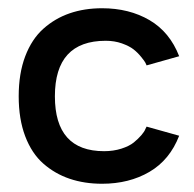

<svg xmlns="http://www.w3.org/2000/svg" viewBox="-20 -427 467 461"><path d="M225.1 14.2Q182.6 14.2 147.2 2.2Q111.8 -9.8 84 -34.2Q56.2 -58.6 40.5 -99.9Q24.9 -141.1 24.9 -195.8Q24.9 -250.5 40.5 -291.7Q56.2 -333 84 -357.9Q111.8 -382.8 147.2 -395Q182.6 -407.2 225.1 -407.2Q290 -407.2 338.9 -378.7Q387.7 -350.1 410.2 -292L332 -270Q331.1 -272.5 329.1 -276.4Q327.1 -280.3 318.8 -290.5Q310.5 -300.8 300.5 -308.6Q290.5 -316.4 272.7 -322.8Q254.9 -329.1 233.9 -329.1Q111.8 -329.1 111.8 -195.8Q111.8 -64 230 -64Q252.4 -64 271.5 -70.1Q290.5 -76.2 301.3 -85Q312 -93.8 319.3 -102.3Q326.7 -110.8 329.1 -117.2L332 -123L410.2 -101.1Q387.7 -43 338.9 -14.4Q290 14.2 225.1 14.2Z"/></svg>

Font: Neutral Grotesk
Style: Regular
Weight: 400
Designer: Nawras Khrais
Foundry: Nawras Khrais
Version: Version 1.000;PS 001.000;hotconv 1.0.88;makeotf.lib2.5.64775